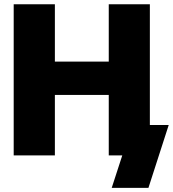

<svg xmlns="http://www.w3.org/2000/svg" viewBox="-20 -748 832 924"><path d="M45.9 0V-727.5H244.1V-451.7H503.4V-727.5H701.2V0H503.4V-291H244.1V0ZM517.6 156.2 568.4 0H521.5V-146.5H792L694.3 156.2Z"/></svg>

Font: Inter 16pt Black
Style: Regular
Weight: 900
Version: Version 4.001;git-66647c0bb